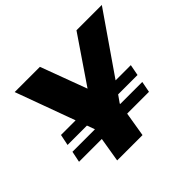

<svg xmlns="http://www.w3.org/2000/svg" viewBox="-160 -908 1114 1114"><g transform="rotate(-45 397.5 -350.5)"><path d="M795 -701H587L393 -416L287 -701H80L214 -335H94L80 -267H239L256 -221V-219H72L58 -151H245L220 0H428L453 -151H632L645 -219H464V-223L495 -267H654L667 -335H542Z"/></g></svg>

Font: Argentum Sans ExtraBold
Style: Italic
Weight: 800
Italic angle: -11.3°
Designer: Julieta Ulanovsky
Foundry: Julieta Ulanovsky
Version: Version 5.001;February 15, 2019;FontCreator 11.5.0.2425 64-b